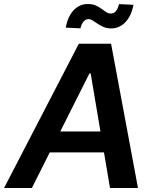

<svg xmlns="http://www.w3.org/2000/svg" viewBox="-60 -948 767 968"><path d="M100.6 0H-39.6L337.4 -727.5H500L635.7 0H494.6L397 -578.1H391.1ZM152.8 -285.2H536.1L518.6 -179.7H134.8ZM502 -804.7Q479.5 -804.7 462.6 -811.8Q445.8 -818.8 432.4 -828.1Q418.9 -837.4 407.7 -844.5Q396.5 -851.6 386.7 -851.6Q370.6 -851.6 360.1 -837.9Q349.6 -824.2 345.7 -805.2L271.5 -808.6Q281.7 -865.2 311.3 -896.5Q340.8 -927.7 382.3 -927.7Q405.8 -927.7 422.1 -920.7Q438.5 -913.6 451.4 -903.8Q464.4 -894 475.3 -887Q486.3 -879.9 498 -879.9Q514.6 -879.9 524.7 -892.3Q534.7 -904.8 540 -927.2L612.8 -923.8Q602.1 -866.7 572 -835.9Q542 -805.2 502 -804.7Z"/></svg>

Font: Inter Tight SemiBold
Style: Italic
Weight: 600
Italic angle: -9.39999°
Designer: Rasmus Andersson
Foundry: rsms
Version: Version 3.004